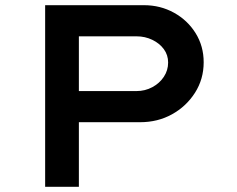

<svg xmlns="http://www.w3.org/2000/svg" viewBox="-20 -720 914 740"><path d="M154 0V-700H535Q598 -700 650.5 -671Q703 -642 734 -592Q765 -542 765 -480Q765 -415 731.5 -362.5Q698 -310 643 -279.5Q588 -249 520 -249H284V0ZM284 -369H506Q539 -369 567 -384Q595 -399 611.5 -424Q628 -449 628 -479Q628 -508 611.5 -530.5Q595 -553 567 -566.5Q539 -580 506 -580H284Z"/></svg>

Font: Lexend Peta Medium
Style: Regular
Weight: 500
Designer: Bonnie Shaver-Troup, Thomas Jockin
Foundry: Lexend
Version: Version 1.007